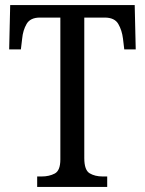

<svg xmlns="http://www.w3.org/2000/svg" viewBox="-20 -734 570 754"><path d="M126 0V-41H144Q173 -41 195 -52.5Q217 -64 217 -108V-665H137Q99 -665 84.5 -640Q70 -615 67 -582L62 -540H16L20 -714H509L513 -540H468L463 -582Q459 -615 444.5 -640Q430 -665 391 -665H311V-113Q311 -66 332 -53.5Q353 -41 383 -41H401V0Z"/></svg>

Font: Noto Serif Georgian Condensed
Style: Regular
Weight: 400
Width: 3
Designer: Monotype Design Team, Akaki Razmadze
Foundry: Google LLC
Version: Version 2.003; ttfautohint (v1.8.4.7-5d5b)